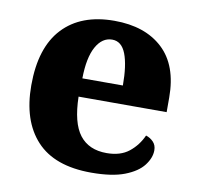

<svg xmlns="http://www.w3.org/2000/svg" viewBox="-67 -620 721 700"><g transform="rotate(10 293.0 -270.0)"><path d="M314 10Q178 10 111 -62.5Q44 -135 44 -266Q44 -406 111.5 -478Q179 -550 302 -550Q416 -550 481.5 -489Q547 -428 547 -309V-255H221Q223 -158 257 -114Q291 -70 357 -70Q408 -70 439.5 -95Q471 -120 488 -158Q504 -153 515.5 -141Q527 -129 527 -110Q527 -82 505.5 -54Q484 -26 437.5 -8Q391 10 314 10ZM373 -323Q373 -398 357 -439.5Q341 -481 306 -481Q269 -481 246.5 -440.5Q224 -400 223 -323Z"/></g></svg>

Font: Noto Serif Hebrew ExtraBold
Style: Regular
Weight: 800
Version: Version 2.003